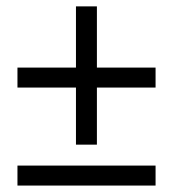

<svg xmlns="http://www.w3.org/2000/svg" viewBox="-20 -576 537 596"><path d="M34.2 -62H462.9V0H34.2ZM215.8 -304.2H34.2V-366.2H215.8V-556.2H280.8V-366.2H462.9V-304.2H280.8V-127H215.8Z"/></svg>

Font: SourceSansPro-Regular
Style: Regular
Weight: 400
Designer: Paul D. Hunt
Foundry: Adobe Systems Incorporated
Version: Version 1.050;PS Version 1.000;hotconv 1.0.70;makeotf.lib2.5